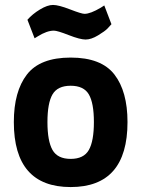

<svg xmlns="http://www.w3.org/2000/svg" viewBox="-20 -745 572 777"><path d="M496 -251Q496 12 266 12Q36 12 36 -251Q36 -375 89 -443.5Q142 -512 266 -512Q390 -512 443 -443.5Q496 -375 496 -251ZM192.5 -138Q213 -102 266 -102Q319 -102 339.5 -138Q360 -174 360 -251Q360 -328 339.5 -363Q319 -398 266 -398Q213 -398 192.5 -363Q172 -328 172 -251Q172 -174 192.5 -138ZM198 -621Q170 -621 133 -598L120 -590L91 -665Q111 -688 141.5 -706.5Q172 -725 194.5 -725Q217 -725 263.5 -707Q310 -689 322 -689Q346 -689 388 -714L402 -723L431 -647Q425 -640 415 -629.5Q405 -619 377 -602Q349 -585 326.5 -585Q304 -585 258 -603Q212 -621 198 -621Z"/></svg>

Font: Titillium Web
Style: Bold
Weight: 700
Version: Version 1.001;PS 57.000;hotconv 1.0.70;makeotf.lib2.5.55311